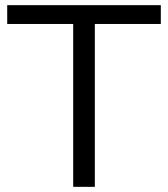

<svg xmlns="http://www.w3.org/2000/svg" viewBox="-20 -725 652 745"><path d="M264 0V-632H8V-705H604V-632H348V0Z"/></svg>

Font: Nunito Sans 11pt
Style: Regular
Weight: 400
Version: Version 3.101;gftools[0.9.27]